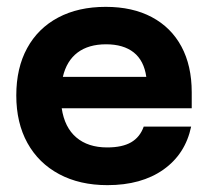

<svg xmlns="http://www.w3.org/2000/svg" viewBox="-20 -530 607 560"><path d="M293.3 10Q212.5 10 152.5 -22.1Q92.5 -54.2 60 -112.9Q27.5 -171.7 27.5 -251.7Q27.5 -331.7 59.2 -389.6Q90.8 -447.5 149.6 -478.8Q208.3 -510 288.3 -510Q366.7 -510 422.9 -480Q479.2 -450 509.2 -394.2Q539.2 -338.3 539.2 -260.8V-214.2H160Q168.3 -158.3 202.5 -129.2Q236.7 -100 292.5 -100Q336.7 -100 362.5 -115Q388.3 -130 399.2 -160.8H537.5Q520.8 -80.8 456.7 -35.4Q392.5 10 293.3 10ZM163.3 -305.8H406.7Q400 -353.3 370 -377.1Q340 -400.8 289.2 -400.8Q238.3 -400.8 206.2 -376.7Q174.2 -352.5 163.3 -305.8Z"/></svg>

Font: Funnel Display
Style: Bold
Weight: 700
Designer: NORD ID, Kristian Moeller
Foundry: Dicotype
Version: Version 1.000